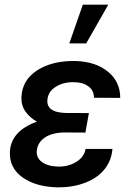

<svg xmlns="http://www.w3.org/2000/svg" viewBox="-20 -802 575 832"><path d="M22.9 -145Q27.8 -234.4 140.1 -274.9Q110.4 -291 91.1 -317.6Q71.8 -344.2 72.8 -379.4Q75.2 -454.6 140.9 -497.1Q206.5 -539.6 307.1 -537.6Q394 -535.2 447.5 -491.7Q501 -448.2 501 -377.9L387.2 -378.4Q387.2 -410.6 362.5 -428.2Q337.9 -445.8 299.8 -445.8Q256.3 -446.8 223.6 -427.2Q190.9 -407.7 186 -374.5Q176.8 -315.4 263.2 -312.5L365.2 -312L350.1 -227.5L262.2 -228Q208.5 -228 176.3 -207.3Q144 -186.5 139.6 -150.4Q135.7 -119.6 160.9 -100.6Q186 -81.5 231 -80.1Q274.9 -79.1 309.6 -99.9Q344.2 -120.6 351.1 -156.7H467.3Q462.9 -104.5 431.2 -66.4Q399.4 -28.3 345.5 -8.8Q291.5 10.7 230 9.8Q134.8 7.8 77.1 -33.7Q19.5 -75.2 22.9 -145ZM338.9 -781.7H449.2L353.5 -613.8H280.3Z"/></svg>

Font: Roboto Medium
Style: Italic
Weight: 500
Italic angle: -12°
Designer: Google
Version: Version 2.134; 2016